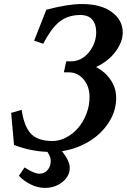

<svg xmlns="http://www.w3.org/2000/svg" viewBox="-20 -755 632 957"><path d="M387.7 -734.9Q483.9 -734.9 537.8 -694.6Q591.8 -654.3 591.8 -593.3Q591.8 -545.4 555.4 -497.1Q519 -448.7 458.5 -420.9Q505.4 -396.5 532.2 -355.7Q559.1 -314.9 559.1 -267.6Q559.1 -201.7 521.7 -144Q484.4 -86.4 423.1 -49.6Q361.8 -12.7 289.1 -1.5Q327.6 47.4 327.6 81.5Q327.6 123 291 152.3Q254.4 181.6 203.6 181.6Q168.9 181.6 133.8 164.6Q98.6 147.5 74.2 121.1L102.5 79.6Q149.9 110.8 176.3 110.8Q201.2 110.8 217 92.5Q232.9 74.2 232.9 46.9Q232.9 26.4 216.3 2Q131.3 -1 49.8 -32.7Q45.4 -78.1 35.6 -192.4L87.9 -207.5Q100.1 -124.5 134.3 -88.4Q168.5 -52.2 242.2 -52.2Q276.4 -52.2 309.8 -69.8Q343.3 -87.4 368.9 -116.7Q394.5 -146 410.4 -186.8Q426.3 -227.5 426.3 -270.5Q426.3 -325.2 396.2 -359.9Q366.2 -394.5 322.8 -394.5H298.3L310.1 -449.2H332.5Q386.2 -449.2 422.9 -494.1Q459.5 -539.1 459.5 -595.2Q459.5 -634.3 439.9 -657.2Q420.4 -680.2 379.9 -680.2Q320.3 -680.2 278.6 -648.4Q236.8 -616.7 195.8 -537.1L149.9 -552.2Q167 -594.7 187.5 -646.7Q208 -698.7 210.9 -706.5Q318.4 -734.9 387.7 -734.9Z"/></svg>

Font: Flanker
Style: Bold Italic
Weight: 700
Italic angle: -12°
Designer: Flanker
Version: Version 2.000